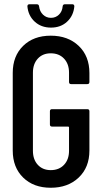

<svg xmlns="http://www.w3.org/2000/svg" viewBox="-20 -876 478 904"><path d="M109 -846Q109 -856 119 -856H153Q163 -856 164 -846Q167 -822 182.5 -807Q198 -792 220 -792Q242 -792 257.5 -807Q273 -822 275 -846Q276 -856 286 -856H320Q330 -856 330 -846Q326 -802 296 -774Q266 -746 220 -746Q174 -746 143.5 -774Q113 -802 109 -846ZM40 -167V-533Q40 -612 89 -660Q138 -708 219 -708Q300 -708 350.5 -660Q401 -612 401 -532V-490Q401 -480 391 -480H315Q305 -480 305 -490V-534Q305 -575 281.5 -600Q258 -625 219 -625Q181 -625 158 -600Q135 -575 135 -534V-166Q135 -125 158 -100Q181 -75 219 -75Q258 -75 281.5 -100Q305 -125 305 -166V-276Q305 -280 301 -280H225Q215 -280 215 -290V-352Q215 -362 225 -362H391Q401 -362 401 -352V-167Q401 -88 350.5 -40Q300 8 219 8Q138 8 89 -40Q40 -88 40 -167Z"/></svg>

Font: Barlow Condensed Medium
Style: Regular
Weight: 500
Width: 3
Designer: Jeremy Tribby
Foundry: Tribby Type
Version: Version 1.422;hotconv 1.0.109;makeotfexe 2.5.65596